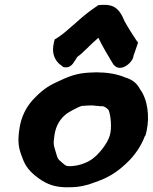

<svg xmlns="http://www.w3.org/2000/svg" viewBox="-20 -782 643 808"><path d="M61 -235C54 -185 58 -159 73 -121C87 -80 107 -58 142 -32C177 -7 212 8 272 6C311 6 344 -1 377 -14C435 -34 468 -54 511 -94C548 -128 574 -168 590 -210L592 -211L597 -231C610 -291 602 -363 569 -407C557 -431 536 -448 507 -456C478 -469 435 -477 399 -477C391 -478 384 -478 371 -477C318 -476 284 -467 237 -445C189 -424 165 -409 131 -375C91 -337 68 -290 61 -235ZM207 -604C202 -583 199 -552 218 -526C224 -517 234 -509 246 -500C262 -496 279 -499 292 -522C303 -537 303 -541 306 -543C328 -558 363 -597 394 -623C412 -585 436 -546 457 -511L460 -508L465 -503C490 -485 519 -508 531 -523C536 -530 541 -537 542 -548C547 -561 552 -577 557 -591L561 -603L554 -612C537 -638 520 -664 504 -693C495 -714 485 -738 460 -753H459L458 -754C434 -765 410 -761 403 -761H395C365 -741 336 -720 298 -685C263 -654 241 -635 220 -622L210 -616ZM209 -212C215 -256 236 -285 261 -304C269 -310 311 -333 323 -336C329 -337 366 -339 372 -338H374C375 -338 385 -336 394 -336C394 -336 399 -335 403 -335H413C419 -334 429 -328 437 -319C447 -295 451 -240 442 -212C433 -179 396 -132 367 -112C353 -102 330 -91 305 -86C300 -85 290 -84 283 -83C258 -82 259 -83 242 -97C223 -113 223 -113 215 -141C205 -174 204 -175 209 -212Z"/></svg>

Font: Hussar Pisanka
Style: BlkKur
Weight: 700
Designer: Robert Jablonski
Foundry: Cannot Into Space Fonts
Version: Version 1.070